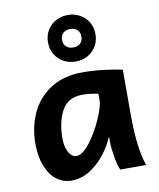

<svg xmlns="http://www.w3.org/2000/svg" viewBox="-89 -871 791 953"><g transform="rotate(-10 306.5 -394.5)"><path d="M415 -143.1V-170.9Q395.5 -125.5 362.8 -83.7Q330.1 -42 286.6 -14.9Q243.2 12.2 195.3 12.2Q153.8 12.2 120.6 -12.5Q87.4 -37.1 68.1 -85.2Q48.8 -133.3 48.8 -200.2Q48.8 -281.7 80.6 -351.8Q112.3 -421.9 178.2 -464.8Q244.1 -507.8 340.3 -507.8Q391.6 -507.8 443.8 -501.7Q496.1 -495.6 540 -485.8V-258.8Q540 -91.3 571.8 0H441.9Q432.1 -16.1 423.6 -64.7Q415 -113.3 415 -143.1ZM319.8 -398.4Q248.5 -398.4 217 -342.5Q185.5 -286.6 185.5 -200.2Q185.5 -172.4 192.9 -150.4Q200.2 -128.4 212.4 -116.2Q224.6 -104 239.3 -104Q270.5 -104 308.1 -153.1Q345.7 -202.1 373 -264.6Q400.4 -327.1 400.4 -356.4V-388.7Q361.3 -398.4 319.8 -398.4ZM317.4 -730Q294.9 -730 281.7 -717.5Q268.6 -705.1 268.6 -683.6Q268.6 -662.1 281.7 -649.7Q294.9 -637.2 317.4 -637.2Q339.8 -637.2 353 -649.7Q366.2 -662.1 366.2 -683.6Q366.2 -705.1 353 -717.5Q339.8 -730 317.4 -730ZM317.4 -800.8Q351.1 -800.8 378.4 -785.6Q405.8 -770.5 421.4 -743.9Q437 -717.3 437 -683.6Q437 -649.9 421.4 -623.3Q405.8 -596.7 378.4 -581.5Q351.1 -566.4 317.4 -566.4Q283.7 -566.4 256.3 -581.5Q229 -596.7 213.4 -623.3Q197.8 -649.9 197.8 -683.6Q197.8 -717.3 213.4 -743.9Q229 -770.5 256.3 -785.6Q283.7 -800.8 317.4 -800.8Z"/></g></svg>

Font: Lesson One
Style: Bold
Weight: 700
Designer: But Ko, Victor Gaultney, Annie Olsen, Julie Remington, Don Collingsworth, Eric Hays, Becca Hirsbrunner
Version: Version 1.100